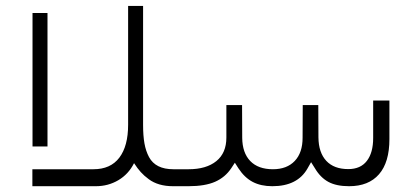

<svg xmlns="http://www.w3.org/2000/svg" viewBox="-20 -643 1428 663"><path d="M588.9 0H577.6Q551.8 0 530.8 -6.1Q509.8 -12.2 493.7 -24.2Q477.5 -36.1 466.1 -48.8Q454.6 -61.5 442.9 -79.6Q423.8 -41.5 388.7 -20.8Q353.5 0 311 0H91.8V-58.6H302.7Q361.8 -58.6 392.1 -98.6Q422.4 -138.7 422.4 -211.9V-622.6H474.1V-211.4Q474.1 -174.3 478.8 -147.9Q483.4 -121.6 494.6 -100.6Q505.9 -79.6 526.9 -69.1Q547.9 -58.6 578.6 -58.6H589.4Q596.2 -58.6 598.9 -51.3Q601.6 -43.9 601.6 -32.7V-27.3Q601.6 -16.1 598.4 -8.1Q595.2 0 588.9 0ZM92.3 -598.1H144V-137.2H92.3Z M585 -58.6H631.3Q692.4 -58.6 727.1 -86.7Q761.7 -114.7 761.7 -168V-280.3H815.9L816.4 -167Q816.9 -115.2 844.2 -86.9Q871.6 -58.6 922.4 -58.6Q970.7 -58.6 997.8 -87.2Q1024.9 -115.7 1024.9 -167.5L1025.4 -280.3H1079.1L1079.6 -168.5Q1080.1 -116.2 1106.7 -87.6Q1133.3 -59.1 1182.6 -59.1Q1225.1 -59.1 1246.8 -87.4Q1268.6 -115.7 1268.6 -166.5V-295.9H1324.7V-162.6Q1324.7 -82.5 1288.8 -41.3Q1252.9 0 1185.5 0Q1141.6 0 1114 -14.9Q1086.4 -29.8 1067.4 -62L1054.2 -83L1042 -61.5Q1007.3 0 920.4 0Q880.9 0 852.5 -14.9Q824.2 -29.8 803.2 -62L791 -81.1L778.8 -62.5Q757.8 -30.8 722.9 -15.4Q688 0 630.9 0H585.4Q572.8 0 572.8 -27.3V-32.7Q572.8 -58.6 585 -58.6Z"/></svg>

Font: Shabnam Thin FD
Style: Thin-FD
Weight: 100
Foundry: DejaVu fonts team - Redesigned by Saber Rastikerdar - Based on Vazir font
Version: Version 5.0.0